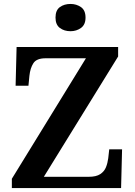

<svg xmlns="http://www.w3.org/2000/svg" viewBox="-20 -952 681 972"><path d="M40 0V-47L415 -657H211Q165 -657 149 -632Q133 -607 129 -569L124 -518H59L64 -714H578V-666L202 -57H430Q467 -57 487.5 -70.5Q508 -84 516.5 -105.5Q525 -127 528 -151L533 -196H598L593 0ZM337 -794Q305 -794 283 -810.5Q261 -827 261 -863Q261 -900 283 -916Q305 -932 337 -932Q367 -932 390 -916Q413 -900 413 -863Q413 -827 390 -810.5Q367 -794 337 -794Z"/></svg>

Font: Noto Naskh Arabic UI Semi
Style: Bold
Weight: 700
Designer: Monotype Design Team, David Williams, Mohamad Dakak and Nizar Qandah
Foundry: Monotype Imaging Inc.
Version: Version 2.014; ttfautohint (v1.8.4.7-5d5b)